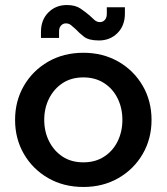

<svg xmlns="http://www.w3.org/2000/svg" viewBox="-20 -732 663 764"><path d="M312 12Q233 12 171.5 -23.5Q110 -59 75 -119.5Q40 -180 40 -255Q40 -330 75 -390.5Q110 -451 171.5 -486.5Q233 -522 312 -522Q390 -522 451.5 -486.5Q513 -451 548 -390.5Q583 -330 583 -255Q583 -180 548 -119.5Q513 -59 451.5 -23.5Q390 12 312 12ZM312 -86Q359 -86 394 -108.5Q429 -131 448 -169.5Q467 -208 467 -255Q467 -302 448 -340.5Q429 -379 394 -401.5Q359 -424 312 -424Q264 -424 229.5 -401.5Q195 -379 175.5 -340.5Q156 -302 156 -255Q156 -208 175.5 -169.5Q195 -131 229.5 -108.5Q264 -86 312 -86ZM374 -571Q333 -571 314 -586Q295 -601 281 -616Q271 -625 262.5 -632Q254 -639 242 -639Q231 -639 223 -630.5Q215 -622 215 -607V-581H143V-605Q143 -653 172.5 -682.5Q202 -712 246 -712Q280 -712 301 -697.5Q322 -683 337 -670Q347 -660 356.5 -652Q366 -644 378 -644Q389 -644 397 -652.5Q405 -661 405 -677V-703H477V-678Q477 -630 447.5 -600.5Q418 -571 374 -571Z"/></svg>

Font: MuseoModerno Medium
Style: Regular
Weight: 500
Designer: Pablo Cosgaya, Héctor Gatti, Marcela Romero, and the Authors of The MuseoModerno Project.
Foundry: Omnibus-Type Team
Version: Version 1.001